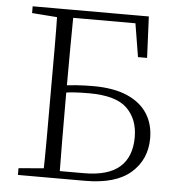

<svg xmlns="http://www.w3.org/2000/svg" viewBox="-52 -772 753 820"><g transform="rotate(5 324.5 -361.5)"><path d="M55 0V-29L188 -40H198V0ZM162 0Q164 -83 164 -166Q164 -249 164 -334V-391Q164 -474 164 -557.5Q164 -641 162 -723H232Q231 -641 230.5 -557.5Q230 -474 230 -386V-334Q230 -251 230.5 -167Q231 -83 232 0ZM198 0V-32H335Q438 -32 488 -75.5Q538 -119 538 -204Q538 -281 490.5 -327.5Q443 -374 327 -374Q293 -374 261.5 -372Q230 -370 198 -362V-395Q234 -401 270.5 -403.5Q307 -406 342 -406Q431 -406 489 -380.5Q547 -355 575.5 -310Q604 -265 604 -205Q604 -114 539 -57Q474 0 343 0ZM55 -694V-723H198V-684H188ZM522 -546 493 -723 526 -689H198V-723H553L561 -546Z"/></g></svg>

Font: Noto Serif JP
Style: Regular
Weight: 200
Designer: Ryoko NISHIZUKA 西塚涼子 (kana & ideographs); Frank Grießhammer (Latin, Greek & Cyrillic); Wenlong ZHANG 张文龙 (bopomofo); San
Foundry: Adobe
Version: Version 2.001;hotconv 1.1.0;makeotfexe 2.6.0